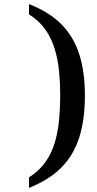

<svg xmlns="http://www.w3.org/2000/svg" viewBox="-20 -783 471 934"><path d="M121 131V80Q170 49 200.5 6Q231 -37 246.5 -89.5Q262 -142 267.5 -200Q273 -258 273 -318Q273 -377 267.5 -434.5Q262 -492 246.5 -544Q231 -596 200.5 -639.5Q170 -683 121 -713V-763Q219 -725 278.5 -665Q338 -605 365.5 -519.5Q393 -434 393 -318Q393 -201 365.5 -114.5Q338 -28 278.5 32Q219 92 121 131Z"/></svg>

Font: Noto Serif Bengali SemiBold
Style: Regular
Weight: 600
Version: Version 2.003